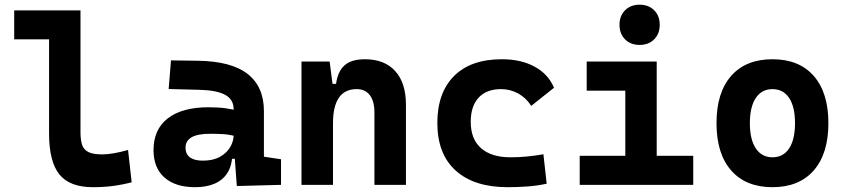

<svg xmlns="http://www.w3.org/2000/svg" viewBox="-20 -776 3556 806"><path d="M370.1 9.8Q272.5 9.8 229.2 -43.9Q186 -97.7 186 -215.8V-732.4H317.9V-220.7Q317.9 -188.5 324.7 -168Q331.5 -147.5 351.1 -137.7Q370.6 -127.9 409.2 -127.9Q452.1 -127.9 517.6 -146.5L532.7 -10.7Q491.2 0 452.6 4.9Q414.1 9.8 370.1 9.8ZM39.6 -610.8V-732.4H194.8V-610.8Z M974.1 4.9 962.9 -148.4 960.9 -215.8V-316.9Q960.9 -358.4 925.5 -377.7Q890.1 -397 820.3 -398.9L688 -402.3L697.8 -522.5L810.5 -521Q951.2 -519 1019.5 -465.6Q1087.9 -412.1 1087.9 -309.6V-118.2L1159.7 -107.4V0ZM798.8 9.8Q716.3 9.8 670.4 -30.8Q624.5 -71.3 624.5 -146Q624.5 -232.9 684.6 -279.3Q744.6 -325.7 855 -325.7Q897.5 -325.7 928.5 -321.3Q959.5 -316.9 991.2 -307.6L969.7 -204.6Q938.5 -211.9 913.6 -213.1Q888.7 -214.4 861.3 -214.4Q758.8 -214.4 758.8 -155.8Q758.8 -129.4 777.3 -115.5Q795.9 -101.6 831.5 -101.6Q874.5 -101.6 903.3 -117.7Q932.1 -133.8 946.5 -158.7Q960.9 -183.6 960.9 -210V-242.2L979.5 -109.4H938L955.1 -125Q953.6 -80.1 934.6 -50Q915.5 -20 881.1 -5.1Q846.7 9.8 798.8 9.8Z M1551.8 0V-304.2Q1551.8 -351.1 1532.5 -376.5Q1513.2 -401.9 1477.4 -401.9Q1377.9 -401.9 1377.9 -258.3L1347.7 -423.8H1390.6Q1397.9 -476.1 1426.3 -501.7Q1454.6 -527.3 1512.2 -527.3Q1594.2 -527.3 1639.2 -477.5Q1684.1 -427.7 1684.1 -336.9V0ZM1245.6 0V-517.6H1363.8L1377.9 -408.2V0Z M2111.3 9.8Q1970.2 9.8 1893.1 -59.8Q1815.9 -129.4 1815.9 -259.8Q1815.9 -386.7 1886.2 -457Q1956.5 -527.3 2086.9 -527.3Q2167.2 -527.3 2224.5 -496.1Q2281.7 -464.8 2305.7 -407.7L2210 -331.5Q2188.6 -365.1 2155.5 -383.5Q2122.3 -401.9 2083 -401.9Q2022.7 -401.9 1989.4 -366.2Q1956.1 -330.5 1956.1 -264.6Q1956.1 -191.9 1999.5 -153.8Q2043 -115.7 2123 -115.7Q2158.1 -115.7 2193.1 -119.1Q2228.1 -122.6 2261.2 -128.4L2274.9 -4.9Q2235.5 3.9 2193.4 6.8Q2151.3 9.8 2111.3 9.8Z M2605 0V-488.3H2736.8V0ZM2413.6 0V-122.1H2614.7V0ZM2727.1 0V-122.1H2890.1V0ZM2442.9 -395.5V-517.6H2736.8V-395.5ZM2665 -587.4Q2627.4 -587.4 2604 -610.8Q2580.6 -634.3 2580.6 -671.9Q2580.6 -709.5 2604 -732.9Q2627.4 -756.3 2665 -756.3Q2702.6 -756.3 2726.1 -732.9Q2749.5 -709.5 2749.5 -671.9Q2749.5 -634.3 2726.1 -610.8Q2702.6 -587.4 2665 -587.4Z M3222.7 9.8Q3110.8 9.8 3049.3 -60.5Q2987.8 -130.9 2987.8 -258.8Q2987.8 -387.2 3049.3 -457.3Q3110.8 -527.3 3222.7 -527.3Q3334.5 -527.3 3396 -457.3Q3457.5 -387.2 3457.5 -258.8Q3457.5 -130.9 3396 -60.5Q3334.5 9.8 3222.7 9.8ZM3222.9 -115.7Q3268.1 -115.7 3292.7 -153.1Q3317.4 -190.5 3317.4 -258.9Q3317.4 -327.6 3292.7 -364.7Q3268.1 -401.9 3222.7 -401.9Q3177.7 -401.9 3152.8 -364.7Q3127.9 -327.5 3127.9 -258.8Q3127.9 -190.4 3152.8 -153.1Q3177.7 -115.7 3222.9 -115.7Z"/></svg>

Font: Cascadia Mono PL
Style: Regular
Weight: 400
Monospace: yes
Designer: Aaron Bell
Foundry: Saja Typeworks
Version: Version 2102.003